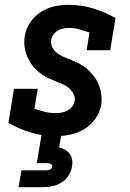

<svg xmlns="http://www.w3.org/2000/svg" viewBox="-20 -558 540 798"><path d="M211 8Q158 8 108.5 -7Q59 -22 15 -47L38 -189H137L123 -106Q144 -99 165.5 -93.5Q187 -88 210 -88Q223 -88 235.5 -90Q248 -92 259.5 -98Q271 -104 279.5 -114.5Q288 -125 290 -138Q293 -154 285.5 -168Q278 -182 266.5 -192Q255 -202 240.5 -208Q226 -214 211.5 -220Q197 -226 183 -232Q169 -238 156.5 -247Q144 -256 132.5 -266.5Q121 -277 112 -289.5Q103 -302 96.5 -315.5Q90 -329 86 -344.5Q82 -360 81 -376Q80 -392 83 -409Q88 -438 105.5 -464.5Q123 -491 149.5 -508Q176 -525 205.5 -531.5Q235 -538 265 -538Q318 -538 367 -523Q416 -508 460 -483L438 -349H340L352 -423Q331 -430 310 -436Q289 -442 266 -442Q254 -442 242.5 -439.5Q231 -437 220.5 -431Q210 -425 202.5 -415Q195 -405 193 -393Q190 -377 197 -362.5Q204 -348 216 -338.5Q228 -329 242.5 -322.5Q257 -316 271.5 -310.5Q286 -305 300 -298.5Q314 -292 326.5 -283.5Q339 -275 350 -264Q361 -253 370.5 -241Q380 -229 386.5 -215Q393 -201 397 -185.5Q401 -170 402 -154Q403 -138 401 -122Q395 -91 376.5 -64.5Q358 -38 330.5 -21.5Q303 -5 272 1.5Q241 8 211 8ZM57 220 69 150H169Q173 150 177.5 149.5Q182 149 186 147.5Q190 146 193.5 142.5Q197 139 197 135Q198 131 195.5 127.5Q193 124 189.5 122.5Q186 121 182 120.5Q178 120 174 120H133L153 0H235L226 54Q239 58 250.5 64.5Q262 71 270 82Q278 93 280 107Q282 121 279 135Q276 154 264.5 172Q253 190 235 201Q217 212 197 216Q177 220 157 220Z"/></svg>

Font: Iosevka Slab
Style: Bold Italic
Weight: 700
Italic angle: -9°
Monospace: yes
Designer: Belleve Invis
Foundry: Belleve Invis
Version: Version 11.1.0; ttfautohint (v1.8.3)